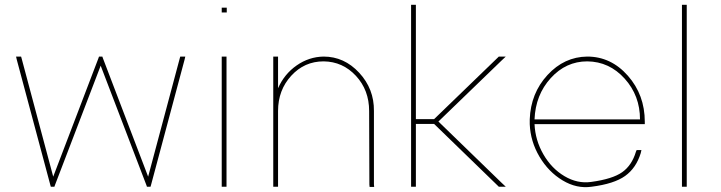

<svg xmlns="http://www.w3.org/2000/svg" viewBox="-20 -789 3010 801"><path d="M50 -540 190 -17 192 -10H207L209 -16L400 -515L591 -16L593 -10H608L610 -17L750 -540L753 -553H732L730 -546L598 -52L409 -547L407 -553H393L391 -547L202 -52L70 -546L68 -553H47Z M915 -737H916H926V-757H916H915H905V-737ZM905 -543V-20V-10H925V-20V-543V-553H905Z M1140 -421V-543V-553H1120V-543V-326V-316V-20V-10H1140V-20V-316V-326Q1140 -413 1195 -473Q1250 -533 1330 -533Q1410 -532 1465 -472.5Q1520 -413 1520 -326L1521 -19L1522 -9H1541L1540 -20V-326Q1541 -418 1478.5 -485.5Q1416 -553 1330 -553Q1269 -552 1217.5 -516Q1166 -480 1140 -421Z M1791 -272 2058 -13 2061 -10H2090L2072 -27L1809 -282L2072 -536L2090 -553H2061L2058 -550L1791 -292H1715V-759V-769H1695V-759V-292V-272V-20V-10H1715V-20V-272Z M2210 -291Q2214 -393 2277.5 -463Q2341 -533 2430 -533Q2522 -532 2586 -461Q2650 -390 2650 -291ZM2190 -271Q2193 -199 2230.5 -135.5Q2268 -72 2327 -36.5Q2386 -1 2448 -10Q2542 -22 2588 -55Q2634 -88 2653 -150L2656 -163H2636L2633 -156Q2616 -99 2575.5 -70.5Q2535 -42 2446 -30Q2389 -22 2335 -54Q2281 -86 2247 -145Q2213 -204 2210 -271H2660H2670V-281Q2670 -393 2599.5 -473Q2529 -553 2430 -553Q2334 -552 2264 -476Q2194 -400 2190 -291V-281Z M2825 -759V-20V-10H2845V-20V-759V-769H2825Z"/></svg>

Font: Nordica Plus
Style: NordicaClassicUltraLight
Weight: 300
Version: Version 1